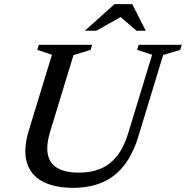

<svg xmlns="http://www.w3.org/2000/svg" viewBox="-20 -891 893 922"><path d="M221.5 -261.5Q201 -194.5 209.5 -150.2Q218 -106 255.8 -84Q293.5 -62 360.5 -62Q415.5 -62 460.8 -80Q506 -98 540.2 -139.8Q574.5 -181.5 596 -252.5L710.5 -628L638.5 -651.5L646 -676H853L845.5 -651.5L763.5 -627L645 -237.5Q618.5 -150 574.5 -95Q530.5 -40 469.8 -14.5Q409 11 331.5 11Q241.5 11 184 -19.8Q126.5 -50.5 108.5 -112Q90.5 -173.5 119 -266.5L229.5 -628L159 -651.5L166.5 -676H422.5L415 -651.5L333 -626.5ZM387.5 -743.5 530 -871H615L680 -743.5H635.5L552.5 -815H569.5L443 -743.5Z"/></svg>

Font: Newsreader 16pt Medium
Style: Italic
Weight: 500
Italic angle: -17°
Designer: Hugues Gentile
Foundry: Production Type
Version: Version 1.003